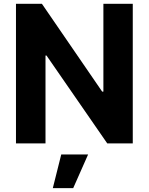

<svg xmlns="http://www.w3.org/2000/svg" viewBox="-20 -747 775 1000"><path d="M63.2 -727.3V0H217V-457.7H222.3L538.7 0H671.5V-727.3H518.5V-269.9H512.1L198.2 -727.3ZM361.2 233 438.9 57.5H299L255 233Z"/></svg>

Font: Inter-Hewn
Style: Bold
Weight: 700
Designer: Rasmus Andersson
Foundry: rsms
Version: Version 3.012;git-f93a4a705